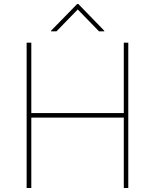

<svg xmlns="http://www.w3.org/2000/svg" viewBox="-20 -941 775 961"><path d="M113.3 0V-727.5H136.7V-375H599.6V-727.5H622.1V0H599.6V-352.5H136.7V0ZM475.6 -784.2 369.1 -893.6 262.7 -784.2H235.4V-787.1L366.2 -920.9H372.1L502 -787.1V-784.2Z"/></svg>

Font: Inter Tight Thin
Style: Regular
Weight: 250
Designer: Rasmus Andersson
Foundry: rsms
Version: Version 3.004